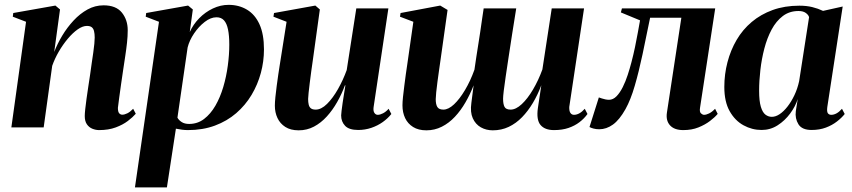

<svg xmlns="http://www.w3.org/2000/svg" viewBox="-20 -538 3600 811"><path d="M209 -318.5Q222.5 -353.5 243.2 -388Q264 -422.5 291 -451.5Q318 -480.5 349.8 -498Q381.5 -515.5 417.5 -515.5Q470 -515.5 494.8 -484.8Q519.5 -454 519.5 -410.5Q519.5 -385 516.5 -357.5Q513.5 -330 509 -300.8Q504.5 -271.5 500 -241Q496 -213.5 491.5 -182.8Q487 -152 483.5 -125.2Q480 -98.5 478 -82.5Q478 -65.5 483.5 -59.5Q489 -53.5 496.5 -53.5Q505.5 -53.5 517.5 -59.2Q529.5 -65 542.5 -78.5L553.5 -57.5Q541 -43 520 -27Q499 -11 468.8 0.2Q438.5 11.5 398.5 11.5Q384.5 11.5 370.2 5.8Q356 0 347 -13Q338 -26 338 -48Q338 -57.5 340 -76.8Q342 -96 345.5 -121Q349 -146 353 -172.5Q357 -199 360.5 -222Q364 -248 367.5 -271.8Q371 -295.5 374 -316.2Q377 -337 378.5 -353.2Q380 -369.5 380 -379.5Q380 -395.5 377.2 -406.5Q374.5 -417.5 367.5 -423Q360.5 -428.5 347 -428.5Q329 -428.5 308 -413.8Q287 -399 266.2 -374.2Q245.5 -349.5 228.2 -319.8Q211 -290 200.5 -260L164.5 0H28L90 -446L34 -467.5L36 -483L214 -514.5L233.5 -498Z M550 253.5 651.5 -446 595.5 -467.5 597.5 -483 774.5 -514.5 794.5 -498 781.5 -402.5Q796 -435 821.5 -461Q847 -487 879.2 -502.2Q911.5 -517.5 945.5 -517.5Q989.5 -517.5 1023.5 -497Q1057.5 -476.5 1076.2 -435Q1095 -393.5 1095 -329.5Q1095 -279 1081.8 -229.8Q1068.5 -180.5 1042.5 -137Q1016.5 -93.5 977.8 -60Q939 -26.5 887.8 -7.5Q836.5 11.5 774 11.5Q761.5 11.5 748.2 9.8Q735 8 723 5.5L685 253.5ZM729.5 -41Q735.5 -30 747.8 -22.2Q760 -14.5 779 -14.5Q814.5 -14.5 842 -35.5Q869.5 -56.5 889.8 -91.5Q910 -126.5 923 -170.2Q936 -214 942.2 -260.5Q948.5 -307 948.5 -349.5Q948.5 -387.5 943.2 -413.2Q938 -439 926.2 -452Q914.5 -465 894.5 -465Q870 -465 844.8 -445.5Q819.5 -426 799.8 -396.8Q780 -367.5 772.5 -337.5Z M1241.5 12.5Q1207.5 12.5 1185.2 -1.8Q1163 -16 1152 -39.5Q1141 -63 1141 -91.5Q1141 -105.5 1143.2 -127.8Q1145.5 -150 1148.8 -175.2Q1152 -200.5 1155.5 -223.5Q1159 -246.5 1161.5 -262.5L1190.5 -446L1135 -467.5L1137.5 -483L1312 -514.5L1331 -498L1301 -281Q1298 -262 1294.8 -237.5Q1291.5 -213 1288.5 -188.8Q1285.5 -164.5 1283.5 -146Q1281.5 -127.5 1281.5 -120Q1281.5 -106 1284 -95.8Q1286.5 -85.5 1293.5 -80.2Q1300.5 -75 1313.5 -75Q1337 -75 1361.5 -99.2Q1386 -123.5 1407.8 -162Q1429.5 -200.5 1444.5 -242L1485 -502.5H1620.5L1558 -85Q1556 -69 1561.5 -61Q1567 -53 1575.5 -53Q1585.5 -53 1598 -59.5Q1610.5 -66 1621.5 -78.5L1633 -56.5Q1618.5 -38 1596.8 -22.5Q1575 -7 1548.5 2Q1522 11 1493 11Q1454.5 11 1437.8 -6.5Q1421 -24 1421 -50.5Q1421 -56 1422.8 -70.2Q1424.5 -84.5 1427.2 -103.2Q1430 -122 1433.2 -141.8Q1436.5 -161.5 1439 -177.5H1437Q1423.5 -141 1404.2 -107Q1385 -73 1360.5 -46Q1336 -19 1306.2 -3.2Q1276.5 12.5 1241.5 12.5Z M1840.5 -283Q1838 -265 1834.5 -241Q1831 -217 1827.8 -192.5Q1824.5 -168 1822.5 -148Q1820.5 -128 1820.5 -119Q1820.5 -97.5 1827.2 -86.2Q1834 -75 1853 -75Q1874 -75 1897.8 -97.2Q1921.5 -119.5 1944.2 -157.8Q1967 -196 1984 -243.5Q1987.5 -267.5 1992.2 -299Q1997 -330.5 2001 -355Q2004.5 -375.5 2008.5 -403.5Q2012.5 -431.5 2016.5 -458.8Q2020.5 -486 2023 -502.5H2160.5Q2151.5 -446 2143.2 -393.8Q2135 -341.5 2128.2 -296Q2121.5 -250.5 2116 -214.5Q2110.5 -178.5 2107.8 -154.5Q2105 -130.5 2105 -121Q2105 -98.5 2111 -86.8Q2117 -75 2137 -75Q2159 -75 2183.8 -98Q2208.5 -121 2231.2 -159.5Q2254 -198 2271 -244.5L2310.5 -502.5H2447L2384.5 -86Q2384 -68.5 2389.5 -60.8Q2395 -53 2404.5 -53Q2415.5 -53 2427 -59.2Q2438.5 -65.5 2450 -78.5L2461.5 -56.5Q2448 -37.5 2427.8 -22Q2407.5 -6.5 2381 2.5Q2354.5 11.5 2320 11.5Q2281.5 11.5 2263.2 -10Q2245 -31.5 2252 -81.5L2266.5 -178Q2251.5 -138 2231 -103.5Q2210.5 -69 2185.2 -43Q2160 -17 2129 -2.2Q2098 12.5 2061.5 12.5Q2033.5 12.5 2011 -0.2Q1988.5 -13 1977 -38.5Q1965.5 -64 1971 -103L1980.5 -177.5Q1966 -140 1946.2 -105.8Q1926.5 -71.5 1901.5 -44.8Q1876.5 -18 1846.2 -2.8Q1816 12.5 1781 12.5Q1747.5 12.5 1725 -1.5Q1702.5 -15.5 1691.2 -39.2Q1680 -63 1680 -93Q1680 -106.5 1682.2 -128.5Q1684.5 -150.5 1687.8 -175.8Q1691 -201 1694.2 -224.5Q1697.5 -248 1700 -264L1726 -446L1669.5 -467.5L1672 -483L1839.5 -514.5L1870.5 -496Z M2937 -83.5Q2934 -65.5 2940.8 -59.2Q2947.5 -53 2954 -53Q2963 -53 2975 -58.8Q2987 -64.5 3000.5 -78.5L3011.5 -57Q2999.5 -42.5 2978.8 -26.8Q2958 -11 2930 0.2Q2902 11.5 2866 11.5Q2828.5 11.5 2810.2 -8.5Q2792 -28.5 2797 -62L2858 -463H2726Q2709.5 -381.5 2694 -308.2Q2678.5 -235 2661.2 -175.8Q2644 -116.5 2622 -77Q2596.5 -31.5 2569 -11.8Q2541.5 8 2511 8Q2498 8 2486.8 5Q2475.5 2 2470 -1.5L2509.5 -126.5Q2515 -124.5 2522 -122.2Q2529 -120 2537 -118.2Q2545 -116.5 2552.5 -116.5Q2569.5 -116.5 2584 -131.2Q2598.5 -146 2610.5 -170Q2622.5 -194 2631.5 -221.8Q2640.5 -249.5 2647 -274.5Q2655.5 -306.5 2662.2 -338.8Q2669 -371 2674.2 -400.5Q2679.5 -430 2683.5 -452L2602.5 -485.5L2607 -502.5H3001Z M3474.5 -86Q3472 -66.5 3476.8 -59.8Q3481.5 -53 3491.5 -53Q3502 -53 3513.2 -59Q3524.5 -65 3536.5 -78.5L3548 -56.5Q3535.5 -40.5 3515.2 -24.8Q3495 -9 3468.2 1Q3441.5 11 3408 11Q3367.5 11 3352.5 -13.2Q3337.5 -37.5 3341.5 -68.5L3349.5 -119.5Q3340 -89 3317.8 -58.8Q3295.5 -28.5 3264.8 -8.8Q3234 11 3197 11Q3156.5 11 3120.5 -8.8Q3084.5 -28.5 3062 -68.5Q3039.5 -108.5 3039.5 -170.5Q3039.5 -224.5 3052.8 -275.2Q3066 -326 3091.5 -369.5Q3117 -413 3155.2 -445.2Q3193.5 -477.5 3244 -495.8Q3294.5 -514 3356.5 -514Q3387 -514 3411.2 -508Q3435.5 -502 3456.5 -492L3539.5 -510.5ZM3397.5 -465.5Q3395 -475 3383.8 -483.2Q3372.5 -491.5 3353 -491.5Q3314.5 -491.5 3286.5 -470.2Q3258.5 -449 3239.2 -413Q3220 -377 3208.5 -332.8Q3197 -288.5 3191.8 -242.5Q3186.5 -196.5 3186.5 -155Q3186.5 -111 3193.8 -87Q3201 -63 3213.2 -53.8Q3225.5 -44.5 3240 -44.5Q3256.5 -44.5 3273.5 -56Q3290.5 -67.5 3306.5 -88Q3322.5 -108.5 3335.5 -135.8Q3348.5 -163 3355.5 -195Z"/></svg>

Font: Merriweather 144pt
Style: Bold Italic
Weight: 700
Italic angle: -7.8°
Version: Version 2.101